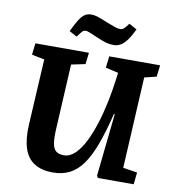

<svg xmlns="http://www.w3.org/2000/svg" viewBox="-98 -1005 997 1104"><g transform="rotate(10 400.5 -452.5)"><path d="M679 -83 762 -70 754.5 0H545.5L538.5 -12L577.5 -378H572.5Q546.5 -272 518.8 -197Q491 -122 457.8 -75.5Q424.5 -29 382 -7.5Q339.5 14 285 14Q219 14 176.5 -12.5Q134 -39 115.7 -94Q97.5 -149 102 -233L123.5 -617.5L49.5 -632.5L57.5 -700H370L362 -632.5L280.5 -615.5L260 -230Q257.5 -180.5 262.8 -150.5Q268 -120.5 284 -107.5Q300 -94.5 329 -94.5Q364.5 -94.5 394.8 -123.5Q425 -152.5 449.7 -202Q474.5 -251.5 494 -313.3Q513.5 -375 527.2 -441.5Q541 -508 549 -570L555 -615.5L480.5 -632.5L488.5 -700H785.5L777.5 -632.5L707.5 -615.5ZM500.5 -768.5Q477 -768.5 456.5 -774.5Q436 -780.5 408 -792.5Q375 -807 356.5 -814.2Q338 -821.5 331.5 -821.5Q319.5 -821.5 311.5 -813.7Q303.5 -806 284 -779L239 -803.5Q260.5 -848.5 276.5 -873.5Q292.5 -898.5 308.5 -908.8Q324.5 -919 346 -919Q363 -919 381.5 -913.3Q400 -907.5 442.5 -890Q475.5 -877 492.3 -871.3Q509 -865.5 522 -865.5Q535 -865.5 544 -873.5Q553 -881.5 570.5 -905L616 -879.5Q596.5 -838.5 578.3 -814Q560 -789.5 541.3 -779Q522.5 -768.5 500.5 -768.5Z"/></g></svg>

Font: Literata
Style: Italic
Weight: 400
Italic angle: -2°
Designer: Latin by Veronika Burian and Jose Scaglione. Greek by Irene Vlachou. Cyrillic by Vera Evstafieva
Foundry: TypeTogether
Version: Version 3.103;gftools[0.9.29]